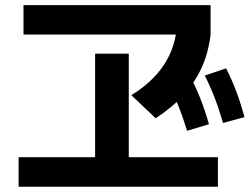

<svg xmlns="http://www.w3.org/2000/svg" viewBox="-20 -728 978 748"><path d="M52.5 -115.6H350.5V-518.9H481.7V-115.6H828.9V-0.4H52.5ZM71.5 -708H800.4V-593.5H71.5ZM669.7 -635.6 800.4 -593.5Q792.6 -525.4 766.9 -467.3Q741.1 -409.2 696.6 -359.7Q652.1 -310.1 586.5 -267.2L491.7 -357.2Q547.8 -391.4 586.5 -434.1Q625.3 -476.8 646.2 -527.5Q667.1 -578.2 669.7 -635.6ZM633.5 -402 719.2 -432.6Q742.5 -390.1 760.4 -344.5Q778.4 -298.9 794.1 -244.1L708.7 -218.4Q692.5 -272.1 675.1 -315.2Q657.6 -358.3 633.5 -402ZM777.7 -433.7 860.8 -461.7Q883.6 -417.1 900.5 -371.8Q917.5 -326.5 932.6 -271.7L848.8 -249Q833.1 -303.4 816.1 -347.5Q799.2 -391.5 777.7 -433.7Z"/></svg>

Font: WEMIX Pretendard Variable
Style: Regular
Weight: 400
Designer: Base glyphs from Inter by Rasmus Andersson; Hangeul glyphs from Noto Sans CJK(Source Han Sans) by Jang Soo-young and Kan
Foundry: Kil Hyung-jin
Version: Version 1.000;Glyphs 3.2 (3208)